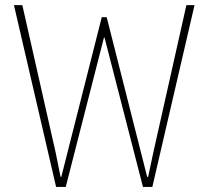

<svg xmlns="http://www.w3.org/2000/svg" viewBox="-20 -740 825 760"><path d="M202.1 0 35.2 -719.7H68.4L200.2 -136.7L219.7 -40H222.7L382.8 -671.9H402.3L562.5 -40H566.4L586.9 -136.7L717.8 -719.7H750L583 0H545.9L393.6 -591.8H391.6L240.2 0Z"/></svg>

Font: Reddit Sans Condensed ExtraLight
Style: Regular
Weight: 250
Version: Version 1.014